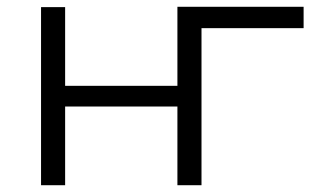

<svg xmlns="http://www.w3.org/2000/svg" viewBox="-20 -546 917 566"><path d="M574 0V-463H875V-526H503V-293H172V-525H101V0H172V-232H503V0Z"/></svg>

Font: Montserrat Z
Style: Regular
Weight: 400
Designer: Julieta Ulanovsky
Foundry: Julieta Ulanovsky
Version: Version 8.000